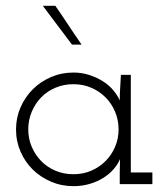

<svg xmlns="http://www.w3.org/2000/svg" viewBox="-20 -632 578 659"><path d="M35 -188Q35 -228 50.5 -263.5Q66 -299 92.5 -325.5Q119 -352 155 -367.5Q191 -383 232 -383Q261 -383 287 -374.5Q313 -366 334 -352.5Q355 -339 369.5 -321.5Q384 -304 391 -287Q391 -309 392.5 -331Q394 -353 395 -375H429V-40H503V0H391V-40Q391 -52 391.5 -63.5Q392 -75 392 -86Q385 -69 370.5 -52Q356 -35 335.5 -22Q315 -9 288.5 -1Q262 7 232 7Q191 7 155 -8.5Q119 -24 92.5 -50Q66 -76 50.5 -111.5Q35 -147 35 -188ZM77 -188Q77 -156 89 -128Q101 -100 121.5 -79Q142 -58 170.5 -46Q199 -34 232 -34Q265 -34 293 -46Q321 -58 342 -79Q363 -100 375 -128Q387 -156 387 -188Q387 -220 375 -248.5Q363 -277 342 -298Q321 -319 293 -331Q265 -343 232 -343Q199 -343 170.5 -331Q142 -319 121.5 -298Q101 -277 89 -248.5Q77 -220 77 -188ZM170 -612Q193 -579 215 -545.5Q237 -512 260 -479H227Q202 -512 177 -545.5Q152 -579 127 -612Z"/></svg>

Font: Josefin Slab
Style: Regular
Weight: 400
Designer: Santiago Orozco
Foundry: Typemade
Version: Version 1.000